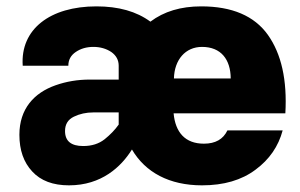

<svg xmlns="http://www.w3.org/2000/svg" viewBox="-20 -568 927 594"><path d="M40 -150.9C40 -103.5 53.2 -65.9 79.6 -37.6C106 -8.8 144 5.4 193.4 5.4C294.4 5.4 355 -52.2 388.2 -105.5C429.7 -34.7 503.9 5.4 605 5.4C672.4 5.4 727.5 -10.7 770.5 -43C813.5 -74.7 841.3 -115.2 854.5 -164.6H683.6C670.4 -137.2 646.5 -123.5 610.8 -123.5C552.7 -123.5 522.5 -158.7 517.1 -217.3H862.8C868.7 -320.3 850.6 -401.4 808.6 -460.4C766.6 -519 697.8 -548.3 602.5 -548.3C539.6 -548.3 487.3 -532.7 445.3 -501C402.3 -532.7 346.7 -548.3 278.3 -548.3C134.8 -548.3 42.5 -477.5 50.3 -364.7H191.4C191.4 -382.8 199.2 -397 214.4 -407.2C229.5 -417.5 247.6 -422.9 269 -422.9C290 -422.9 308.6 -417.5 324.2 -407.2C339.4 -396.5 347.2 -382.3 347.2 -364.7V-321.8H257.3C220.2 -321.8 185.1 -315.9 151.9 -304.2C85.4 -280.8 40 -231.4 40 -150.9ZM518.1 -325.2C519.5 -383.3 553.7 -422.9 605 -422.9C663.6 -422.9 693.4 -384.3 693.8 -325.2ZM237.3 -116.2C199.7 -116.2 181.2 -131.8 181.2 -162.6C181.2 -183.6 190.4 -198.2 208.5 -207C226.6 -215.8 246.6 -220.2 268.6 -220.2H347.2V-182.6C335.9 -166.5 321.3 -151.4 303.7 -137.2C285.6 -123 263.7 -116.2 237.3 -116.2Z"/></svg>

Font: Estedad ExtraBold
Style: Regular
Weight: 800
Designer: Amin Abedi
Version: Version 7.3